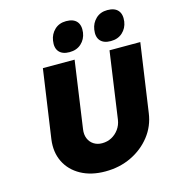

<svg xmlns="http://www.w3.org/2000/svg" viewBox="-133 -1051 1062 1169"><g transform="rotate(-15 397.5 -467.0)"><path d="M387 6Q298 6 233.5 -29.5Q169 -65 138.5 -127Q108 -189 119 -269L181 -700H381L321 -278Q316 -245 326.5 -219.5Q337 -194 359.5 -179.5Q382 -165 412 -165Q445 -165 472 -179.5Q499 -194 517.5 -219.5Q536 -245 541 -278L601 -700H795L733 -269Q722 -189 673.5 -127Q625 -65 551 -29.5Q477 6 387 6ZM624 -752Q579 -752 558 -776.5Q537 -801 544 -846Q550 -886 578.5 -913Q607 -940 651 -940Q697 -940 718 -915.5Q739 -891 733 -846Q727 -805 698 -778.5Q669 -752 624 -752ZM364 -752Q319 -752 298 -776.5Q277 -801 284 -846Q290 -886 318.5 -913Q347 -940 391 -940Q437 -940 458 -915.5Q479 -891 473 -846Q467 -805 438 -778.5Q409 -752 364 -752Z"/></g></svg>

Font: Lexend ExtBd
Style: Italic
Weight: 800
Italic angle: -8.13011°
Designer: Bonnie Shaver-Troup, Thomas Jockin
Foundry: Lexend
Version: Version 1.007